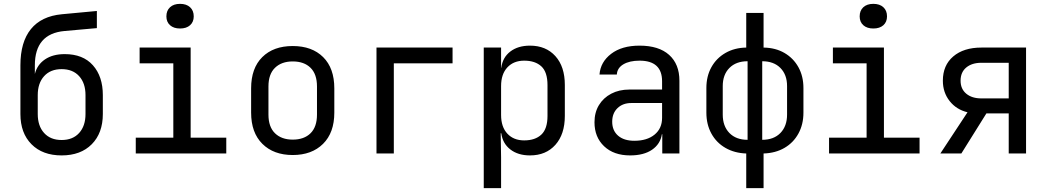

<svg xmlns="http://www.w3.org/2000/svg" viewBox="-20 -797 5440 997"><path d="M300 10Q201 10 143.5 -48Q86 -106 86 -205V-458Q86 -579 140.5 -646Q195 -713 301 -723L483 -740V-651L315 -636Q161 -622 161 -458V-413Q173 -461 213.5 -488.5Q254 -516 316 -516Q411 -516 462.5 -458Q514 -400 514 -303V-205Q514 -106 456.5 -48Q399 10 300 10ZM300 -70Q358 -70 391 -106.5Q424 -143 424 -205V-303Q424 -365 391 -401.5Q358 -438 300 -438Q242 -438 209 -401.5Q176 -365 176 -303V-205Q176 -143 209 -106.5Q242 -70 300 -70Z M685 0V-82H880V-468H705V-550H970V-82H1155V0ZM915 -649Q882 -649 863 -666Q844 -683 844 -712Q844 -742 863 -759.5Q882 -777 915 -777Q948 -777 967 -759.5Q986 -742 986 -712Q986 -683 967 -666Q948 -649 915 -649Z M1500 8Q1401 8 1342.5 -50Q1284 -108 1284 -212V-338Q1284 -443 1342 -500.5Q1400 -558 1500 -558Q1600 -558 1658 -500.5Q1716 -443 1716 -338V-212Q1716 -108 1657.5 -50Q1599 8 1500 8ZM1500 -72Q1559 -72 1592.5 -105Q1626 -138 1626 -202V-348Q1626 -412 1592.5 -445Q1559 -478 1500 -478Q1442 -478 1408 -445Q1374 -412 1374 -348V-202Q1374 -138 1408 -105Q1442 -72 1500 -72Z M1935 0V-550H2330V-468H2025V0Z M2492 180V-550H2582V-445H2583Q2590 -499 2630 -529.5Q2670 -560 2732 -560Q2815 -560 2864 -505.5Q2913 -451 2913 -356V-195Q2913 -100 2864 -45Q2815 10 2732 10Q2670 10 2630 -21Q2590 -52 2583 -105H2580L2582 20V180ZM2702 -68Q2759 -68 2791 -98Q2823 -128 2823 -195V-355Q2823 -423 2791 -452.5Q2759 -482 2702 -482Q2647 -482 2614.5 -447Q2582 -412 2582 -350V-200Q2582 -138 2614.5 -103Q2647 -68 2702 -68Z M3252 10Q3167 10 3117 -37.5Q3067 -85 3067 -162Q3067 -213 3090 -251Q3113 -289 3154 -310.5Q3195 -332 3248 -332H3418V-375Q3418 -482 3301 -482Q3249 -482 3217 -463Q3185 -444 3183 -410H3093Q3098 -475 3153.5 -517.5Q3209 -560 3301 -560Q3401 -560 3454.5 -512Q3508 -464 3508 -378V0H3419V-100H3417Q3409 -49 3366 -19.5Q3323 10 3252 10ZM3274 -66Q3340 -66 3379 -98Q3418 -130 3418 -185V-262H3258Q3214 -262 3186.5 -235.5Q3159 -209 3159 -165Q3159 -119 3189.5 -92.5Q3220 -66 3274 -66Z M3855 180V0Q3794 -2 3747 -29Q3700 -56 3674 -103.5Q3648 -151 3648 -212V-340Q3648 -401 3674 -448Q3700 -495 3747 -522Q3794 -549 3855 -550V-730H3945V-550Q4007 -549 4053.5 -522Q4100 -495 4126 -448Q4152 -401 4152 -340V-212Q4152 -151 4126 -103.5Q4100 -56 4053.5 -29Q4007 -2 3945 0V180ZM3862 -71V-479Q3802 -479 3767.5 -444Q3733 -409 3733 -350V-202Q3733 -142 3767.5 -106.5Q3802 -71 3862 -71ZM3938 -71Q3998 -71 4032.5 -106.5Q4067 -142 4067 -202V-350Q4067 -409 4032.5 -444Q3998 -479 3938 -479Z M4285 0V-82H4480V-468H4305V-550H4570V-82H4755V0ZM4515 -649Q4482 -649 4463 -666Q4444 -683 4444 -712Q4444 -742 4463 -759.5Q4482 -777 4515 -777Q4548 -777 4567 -759.5Q4586 -742 4586 -712Q4586 -683 4567 -666Q4548 -649 4515 -649Z M4863 0 5004 -214Q4946 -228 4911 -272.5Q4876 -317 4876 -378Q4876 -458 4930 -504Q4984 -550 5076 -550H5308V0H5218V-208H5102L4972 0ZM5076 -286H5218V-471H5076Q5027 -471 4997.5 -446.5Q4968 -422 4968 -378Q4968 -335 4997.5 -310.5Q5027 -286 5076 -286Z"/></svg>

Font: JetBrainsMonoNL NF
Style: Regular
Weight: 400
Designer: Philipp Nurullin, Konstantin Bulenkov
Foundry: JetBrains
Version: Version 2.304; ttfautohint (v1.8.4.7-5d5b);Nerd Fonts 3.2.1